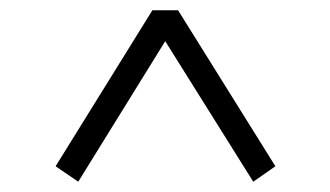

<svg xmlns="http://www.w3.org/2000/svg" viewBox="-20 -575 642 373"><path d="M515 -252 326 -555H276L88 -252L132 -222L301 -495L472 -222Z"/></svg>

Font: Source Han Serif
Style: Bold
Weight: 700
Designer: Ryoko NISHIZUKA 西塚涼子 (kana & ideographs); Frank Grießhammer (Latin, Greek & Cyrillic); Wenlong ZHANG 张文龙 (bopomofo); San
Foundry: Adobe Systems Incorporated
Version: Version 1.001;PS 1.001;hotconv 16.6.54;makeotf.lib2.5.65590